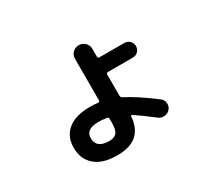

<svg xmlns="http://www.w3.org/2000/svg" viewBox="-132 -861 1265 1150"><g transform="rotate(-30 500.0 -286.0)"><path d="M385.7 -172.9Q296.9 -172.9 296.9 -111.3Q296.9 -41 385.7 -41Q421.9 -41 437.5 -60.5Q453.1 -80.1 453.1 -127.9V-155.3Q453.1 -166 442.4 -168Q410.2 -172.9 385.7 -172.9ZM385.7 57.6Q284.2 57.6 231.9 11.7Q179.7 -34.2 179.7 -111.3Q179.7 -189.5 232.9 -232.9Q286.1 -276.4 385.7 -276.4Q414.1 -276.4 442.4 -273.4Q446.3 -272.5 449.7 -275.4Q453.1 -278.3 453.1 -283.2V-570.3Q453.1 -595.7 470.7 -612.8Q488.3 -629.9 513.2 -629.9Q538.1 -629.9 555.7 -612.3Q573.2 -594.7 573.2 -570.3V-516.6Q573.2 -504.9 584 -504.9H756.8Q778.3 -504.9 793 -489.7Q807.6 -474.6 807.6 -453.6Q807.6 -432.6 793 -418Q778.3 -403.3 756.8 -403.3H584Q573.2 -403.3 573.2 -391.6V-245.1Q573.2 -234.4 584 -228.5Q658.2 -192.4 777.3 -102.5Q794.9 -88.9 797.4 -66.4Q799.8 -43.9 786.1 -26.4Q771.5 -8.8 748 -5.9Q724.6 -2.9 707 -16.6Q628.9 -77.1 581.1 -108.4Q578.1 -110.4 575.2 -108.9Q572.3 -107.4 572.3 -102.5Q559.6 57.6 385.7 57.6Z"/></g></svg>

Font: Rounded-X Mgen+ 1mn bold
Style: Bold
Weight: 700
Designer: [Source Han Sans]
Ryoko NISHIZUKA  (kana & ideographs); Paul D. Hunt (Latin, Greek & Cyrillic); Wenlong ZHANG  (bopomofo
Version: Version 1.059.20150602